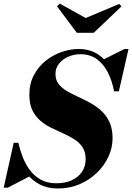

<svg xmlns="http://www.w3.org/2000/svg" viewBox="-56 -1032 733 1066"><path d="M266.5 14.5Q208 14.5 165.2 -7.8Q122.5 -30 93.5 -67.2Q64.5 -104.5 46.8 -149.2Q29 -194 20 -239H46Q54.5 -201 69.5 -161.5Q84.5 -122 109 -88.8Q133.5 -55.5 169.8 -35Q206 -14.5 256.5 -14.5Q306 -14.5 342.5 -31.2Q379 -48 399.2 -78.2Q419.5 -108.5 419.5 -148Q419.5 -188 402.5 -214Q385.5 -240 357.5 -258Q329.5 -276 296.2 -290.8Q263 -305.5 229.8 -321.8Q196.5 -338 168.8 -361.2Q141 -384.5 124 -419.2Q107 -454 107 -505.5Q107 -567.5 132.2 -615Q157.5 -662.5 198 -694.8Q238.5 -727 286.5 -743.5Q334.5 -760 380.5 -760Q444.5 -760 490.2 -728.8Q536 -697.5 564.5 -644Q593 -590.5 604 -525H577.5Q566.5 -583 543 -629.5Q519.5 -676 481.8 -703.5Q444 -731 390 -731Q355 -731 323.5 -717.5Q292 -704 272 -679.2Q252 -654.5 252 -621Q252 -588.5 269 -566.2Q286 -544 314.2 -527.2Q342.5 -510.5 376.5 -495Q410.5 -479.5 444.2 -461.2Q478 -443 506.2 -417.2Q534.5 -391.5 551.8 -354.2Q569 -317 569 -264Q569 -211.5 546 -162Q523 -112.5 481.8 -72.5Q440.5 -32.5 385.5 -9Q330.5 14.5 266.5 14.5ZM-35.5 10 20 -239H46L62 -152.5Q74.5 -123 86.2 -99.8Q98 -76.5 112 -55L-12.5 10ZM577.5 -525 568.5 -594.5Q557.5 -622 545.8 -646Q534 -670 515.5 -700L635 -760H657.5L604 -525ZM370.5 -850 260.5 -997 275.5 -1012 420 -932 605.5 -1010 619 -997 464.5 -850Z"/></svg>

Font: Bodoni Moda 9pt ExtraBold
Style: Italic
Weight: 800
Italic angle: -13°
Designer: Owen Earl
Foundry: indestructible type
Version: Version 2.004